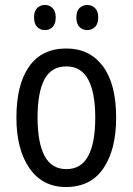

<svg xmlns="http://www.w3.org/2000/svg" viewBox="-20 -742 533 772"><path d="M447 -269Q447 -141 396 -65.5Q345 10 245 10Q151 10 98.5 -65.5Q46 -141 46 -269Q46 -402 97 -474.5Q148 -547 247 -547Q340 -547 393.5 -476Q447 -405 447 -269ZM131 -269Q131 -169 159 -115.5Q187 -62 247 -62Q306 -62 334.5 -114.5Q363 -167 363 -269Q363 -370 334.5 -422.5Q306 -475 247 -475Q186 -475 158.5 -422.5Q131 -370 131 -269ZM117 -672Q117 -698 129.5 -710Q142 -722 161 -722Q179 -722 191.5 -709.5Q204 -697 204 -672Q204 -646 191.5 -633.5Q179 -621 161 -621Q142 -621 129.5 -633.5Q117 -646 117 -672ZM287 -672Q287 -698 300 -710Q313 -722 331 -722Q349 -722 362 -709.5Q375 -697 375 -672Q375 -646 362 -633.5Q349 -621 331 -621Q312 -621 299.5 -633.5Q287 -646 287 -672Z"/></svg>

Font: Noto Sans Malayalam Condensed
Style: Regular
Weight: 400
Width: 3
Designer: Jelle Bosma - Monotype Design Team
Foundry: Monotype Imaging Inc.
Version: Version 2.104; ttfautohint (v1.8.4.7-5d5b)